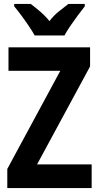

<svg xmlns="http://www.w3.org/2000/svg" viewBox="-20 -954 502 974"><path d="M445 0H17V-97L286 -595H23V-714H437V-617L168 -120H445ZM156 -774Q145 -794 126.5 -821.5Q108 -849 88 -876Q68 -903 52 -922V-934H136Q156 -919 182 -897Q208 -875 231 -847Q253 -876 279 -896.5Q305 -917 327 -934H410V-922Q395 -903 375 -876Q355 -849 336.5 -822Q318 -795 307 -774Z"/></svg>

Font: Noto Sans Gurmukhi Condensed
Style: Bold
Weight: 700
Width: 3
Designer: Jelle Bosma - Monotype Design Team
Foundry: Monotype Imaging Inc.
Version: Version 2.004; ttfautohint (v1.8.4.7-5d5b)